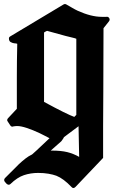

<svg xmlns="http://www.w3.org/2000/svg" viewBox="-22 -674 582 946"><path d="M515 -569Q521 -577 516 -585Q511 -593 501 -591H480Q427 -591 361 -621Q348 -627 334.5 -635Q321 -643 305 -652Q298 -656 291 -652L29 -495Q22 -491 22 -485Q22 -472 30 -467Q38 -462 51 -460L49 -461Q52 -460 55 -460Q59 -460 63 -458Q61 -374 61 -296Q61 -219 61 -138L18 -92Q14 -88 13.5 -83.5Q13 -79 15 -77L28 -57Q35 -47 43 -51Q53 -53 63 -53Q81 -53 110 -43.5Q139 -34 173 -18Q184 -12 195 -7Q206 -2 222 7Q199 28 179 47.5Q159 67 136 87Q119 95 103 107.5Q87 120 71 135L2 204Q-5 213 2 222L11 232Q21 240 29 233Q63 200 96 189Q129 178 166 178Q194 178 217 182Q240 186 256 192Q291 206 330 247Q339 258 350 247L486 104Q486 33 486 -52Q486 -138 487 -222Q487 -305 487.5 -385Q488 -465 488 -535ZM354 -108 344 -98Q327 -104 289.5 -122.5Q252 -141 195 -172V-514Q206 -521 210 -522L301 -497Q324 -491 335.5 -488.5Q347 -486 354 -483ZM368 99Q340 83 309.5 75.5Q279 68 234 68H228L280 22Q282 19 286.5 13Q291 7 293 2Q296 -1 313.5 -13.5Q331 -26 365 -52Z"/></svg>

Font: MM Taunggyi
Style: Regular
Weight: 400
Designer: Khon Soe Zaw Thu
Version: Version 1.00 July 18, 2016, initial release